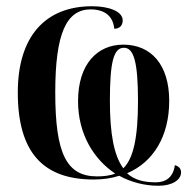

<svg xmlns="http://www.w3.org/2000/svg" viewBox="-20 -565 620 615"><path d="M488 30C532 30 560 11 560 -13C560 -25 552 -33 540 -36C535 3 511 19 479 19C440 19 410 11 387 -10C470 -45 522 -127 522 -242C522 -359 463 -422 375 -422C292 -422 230 -360 230 -241C230 -136 280 -55 349 -9C332 -2 310 0 291 0C193 0 157 -73 157 -269C157 -459 193 -535 271 -535C298 -535 341 -526 346 -473C364 -473 373 -484 373 -500C373 -528 330 -545 275 -545C124 -545 37 -447 37 -269C37 -78 117 10 280 10C311 10 337 6 362 -2C400 19 444 30 488 30ZM375 -26C345 -66 332 -137 332 -242C332 -367 344 -412 377 -412C408 -412 422 -368 422 -242C422 -123 407 -57 375 -26Z"/></svg>

Font: Noto Serif Display ExtraCondensed
Style: Bold
Weight: 700
Width: 2
Designer: Monotype Design Team
Foundry: Monotype Imaging Inc.
Version: Version 2.009